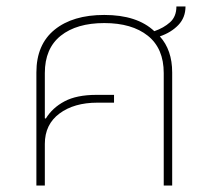

<svg xmlns="http://www.w3.org/2000/svg" viewBox="-20 -571 657 591"><path d="M92 0V-348Q92 -434 148 -479.5Q204 -525 301 -525Q402 -525 455 -475Q484 -485 503.5 -502.5Q523 -520 523 -551H551Q551 -517 529 -494Q507 -471 472 -459Q510 -417 510 -348V0H484V-346Q484 -422 435 -461Q386 -500 301 -500Q216 -500 167 -461Q118 -422 118 -346V-207L121 -206Q141 -239 178.5 -259Q216 -279 277 -279H331V-255H280Q208 -255 163 -221.5Q118 -188 118 -128V0Z"/></svg>

Font: Noto Sans Thai UI Thin
Style: Regular
Weight: 100
Designer: Monotype Design Team
Foundry: Monotype Imaging Inc.
Version: Version 2.000